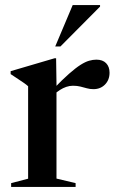

<svg xmlns="http://www.w3.org/2000/svg" viewBox="-20 -738 460 758"><path d="M360.5 -502.5Q385.5 -502.5 399 -488.5Q412.5 -474.5 412.5 -451Q412.5 -422.5 394.5 -404.2Q376.5 -386 349 -386Q335 -386 322.8 -389.5Q310.5 -393 297.5 -396.2Q284.5 -399.5 268 -399.5Q254.5 -399.5 241.5 -395Q228.5 -390.5 216.5 -382.8Q204.5 -375 192.5 -364L190 -386Q226.5 -424 252.8 -447Q279 -470 298 -482Q317 -494 331.8 -498.2Q346.5 -502.5 360.5 -502.5ZM203 -409V-33L278.5 -15V0H24V-15L91 -32.5V-397.5Q84.5 -403.5 75.5 -409.8Q66.5 -416 53.2 -424.8Q40 -433.5 22 -445.5V-457L195.5 -508H201.5ZM198 -554.5 267 -718H375V-712L218.5 -554.5Z"/></svg>

Font: Newsreader 60pt Medium
Style: Regular
Weight: 500
Designer: Hugues Gentile
Foundry: Production Type
Version: Version 1.003